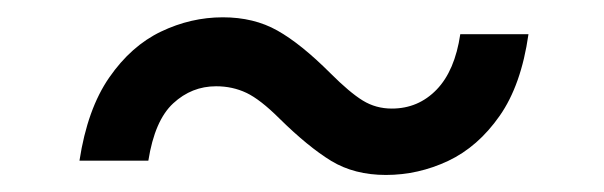

<svg xmlns="http://www.w3.org/2000/svg" viewBox="-20 -401 702 223"><path d="M72.3 -214.4Q81.5 -274.4 106.9 -311Q132.3 -347.7 167 -364.3Q201.7 -380.9 238.8 -380.9Q274.9 -380.9 302.2 -365.5Q329.6 -350.1 363.8 -315.9Q386.2 -293.5 401.4 -284.2Q416.5 -274.9 435.1 -274.9Q465.8 -274.9 487.1 -296.9Q508.3 -318.8 514.6 -361.3H593.8Q585.4 -302.2 560.3 -266.4Q535.2 -230.5 500.5 -214.1Q465.8 -197.8 428.2 -197.8Q391.6 -197.8 364.7 -214.1Q337.9 -230.5 304.7 -263.2Q282.2 -285.6 266.1 -293.2Q250 -300.8 231 -300.8Q202.6 -300.8 181.2 -281Q159.7 -261.2 152.3 -214.4Z"/></svg>

Font: Inter Variable
Style: Italic
Weight: 400
Italic angle: -9.39999°
Designer: Rasmus Andersson
Foundry: rsms
Version: Version 4.001;git-9221beed3